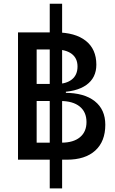

<svg xmlns="http://www.w3.org/2000/svg" viewBox="-20 -870 626 1046"><path d="M251 156.2V-849.6H318.4V156.2ZM172.9 0V-92.8H315.4Q379.9 -92.8 415.5 -122.3Q451.2 -151.9 451.2 -205.1Q451.2 -259.8 414.1 -289.8Q377 -319.8 308.6 -319.8H174.8L163.1 -364.3H333Q438.5 -364.3 496.1 -318.8Q553.7 -273.4 553.7 -190.4Q553.7 -99.6 499 -49.8Q444.3 0 343.8 0ZM78.1 0V-693.4H179.7V0ZM139.6 -340.8V-388.7H338.9V-340.8ZM172.9 -368.2V-412.6H286.1Q341.3 -412.6 371.8 -437.3Q402.3 -461.9 402.3 -507.8Q402.3 -552.7 370.4 -576.7Q338.4 -600.6 279.3 -600.6H174.8L163.1 -693.4H284.2Q389.6 -693.4 447.3 -647.7Q504.9 -602.1 504.9 -517.6Q504.9 -445.8 450.2 -407Q395.5 -368.2 294.9 -368.2Z"/></svg>

Font: Cascadia Code
Style: Regular
Weight: 400
Monospace: yes
Designer: Aaron Bell
Foundry: Saja Typeworks
Version: Version 2106.017